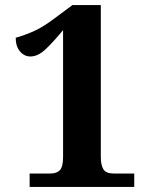

<svg xmlns="http://www.w3.org/2000/svg" viewBox="-20 -738 599 758"><path d="M97 0V-53H179Q205 -53 217 -67Q229 -81 229 -118V-619Q191 -573 160.5 -544Q130 -515 100 -515Q76 -515 59 -535Q42 -555 42 -589Q72 -597 109.5 -613Q147 -629 196 -666L266 -718H378V-118Q378 -87 388 -70Q398 -53 429 -53H510V0Z"/></svg>

Font: Noto Serif Yezidi
Style: Bold
Weight: 700
Designer: Dalton Maag Ltd
Foundry: Dalton Maag Ltd
Version: Version 1.001; ttfautohint (v1.8.4.7-5d5b)